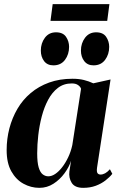

<svg xmlns="http://www.w3.org/2000/svg" viewBox="-20 -893 572 924"><path d="M447 -86Q444.5 -66.5 449.2 -59.8Q454 -53 464 -53Q474.5 -53 485.8 -59Q497 -65 509 -78.5L520.5 -56.5Q508 -40.5 487.8 -24.8Q467.5 -9 440.8 1Q414 11 380.5 11Q340 11 325 -13.2Q310 -37.5 314 -68.5L322 -119.5Q312.5 -89 290.2 -58.8Q268 -28.5 237.2 -8.8Q206.5 11 169.5 11Q129 11 93 -8.8Q57 -28.5 34.5 -68.5Q12 -108.5 12 -170.5Q12 -224.5 25.2 -275.2Q38.5 -326 64 -369.5Q89.5 -413 127.8 -445.2Q166 -477.5 216.5 -495.8Q267 -514 329 -514Q359.5 -514 383.8 -508Q408 -502 429 -492L512 -510.5ZM370 -465.5Q367.5 -475 356.2 -483.2Q345 -491.5 325.5 -491.5Q287 -491.5 259 -470.2Q231 -449 211.8 -413Q192.5 -377 181 -332.8Q169.5 -288.5 164.2 -242.5Q159 -196.5 159 -155Q159 -111 166.2 -87Q173.5 -63 185.8 -53.8Q198 -44.5 212.5 -44.5Q229 -44.5 246 -56Q263 -67.5 279 -88Q295 -108.5 308 -135.8Q321 -163 328 -195ZM237 -578.5Q207.5 -578.5 192 -599.2Q176.5 -620 176.5 -649.5Q176.5 -685 196 -711.2Q215.5 -737.5 249.5 -737.5Q283 -737.5 297.8 -715.8Q312.5 -694 312.5 -667.5Q312.5 -631.5 292.8 -605Q273 -578.5 237 -578.5ZM430 -578.5Q401 -578.5 385.2 -599.2Q369.5 -620 369.5 -649.5Q369.5 -685 389.2 -711.2Q409 -737.5 442.5 -737.5Q476 -737.5 490.8 -715.8Q505.5 -694 505.5 -667.5Q505.5 -631.5 485.8 -605Q466 -578.5 430 -578.5ZM233.5 -873H506.5L496 -792.5H223Z"/></svg>

Font: Merriweather 144pt
Style: Bold Italic
Weight: 700
Italic angle: -7.8°
Version: Version 2.101